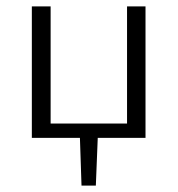

<svg xmlns="http://www.w3.org/2000/svg" viewBox="-20 -433 558 603"><path d="M379 -413H437V0H287L281 150H236L231 0H80V-413H139V-45H379Z"/></svg>

Font: EauTest Semilight
Style: Italic
Weight: 300
Italic angle: -12°
Designer: Christian Thalmann (Catharsis Fonts)
Version: Version 0.001;PS 000.001;hotconv 1.0.88;makeotf.lib2.5.64775